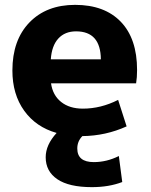

<svg xmlns="http://www.w3.org/2000/svg" viewBox="-20 -550 620 790"><path d="M189 -306H395Q394 -421 293 -421Q247 -421 220 -391.5Q193 -362 189 -306ZM213 -3Q128 -27 79.5 -94.5Q31 -162 31 -260Q31 -385 101 -457.5Q171 -530 289 -530Q410 -530 477 -460.5Q544 -391 544 -262Q544 -231 540 -207H190Q197 -158 231.5 -130.5Q266 -103 321 -103Q395 -103 466 -139L501 -30Q415 9 319 10Q298 31 298 61Q298 117 366 117Q419 117 469 92L483 199Q428 220 358 220Q264 220 216 187.5Q168 155 168 97Q168 46 213 -3Z"/></svg>

Font: M PLUS 1p ExtraBold
Style: Regular
Weight: 800
Version: Version 1.062